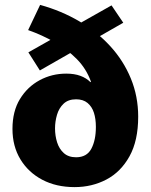

<svg xmlns="http://www.w3.org/2000/svg" viewBox="-20 -755 616 785"><path d="M285 10Q210 10 153 -20Q96 -50 63.5 -103.5Q31 -157 31 -228Q31 -300 61.5 -350Q92 -400 142 -427Q192 -454 251 -454Q284 -454 308.5 -445Q333 -436 350 -419L352 -421Q333 -474 294 -513.5Q255 -553 203.5 -582.5Q152 -612 95 -632L144 -735Q231 -711 304 -668Q377 -625 431 -566Q485 -507 515 -434Q545 -361 545 -278Q545 -180 509.5 -116Q474 -52 415 -21Q356 10 285 10ZM291 -112Q335 -112 353.5 -147Q372 -182 372 -236Q372 -269 364 -294Q356 -319 338 -334Q320 -349 291 -349Q259 -349 240 -331Q221 -313 213 -285.5Q205 -258 205 -230Q205 -200 213.5 -173Q222 -146 241 -129Q260 -112 291 -112ZM143 -467 96 -541 436 -733 484 -662Z"/></svg>

Font: Murecho Thin
Style: Bold
Weight: 700
Version: Version 1.010